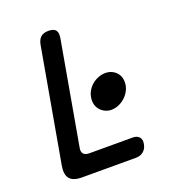

<svg xmlns="http://www.w3.org/2000/svg" viewBox="-134 -846 868 952"><g transform="rotate(-20 300.0 -370.0)"><path d="M136 0Q90 0 72 -22Q54 -44 62 -89L168 -688Q173 -715 187.5 -727.5Q202 -740 228 -740Q255 -740 265.5 -727.5Q276 -715 272 -688L176 -145Q171 -122 180.5 -111Q190 -100 212 -100H440Q463 -100 474.5 -86.5Q486 -73 481 -50Q477 -27 461 -13.5Q445 0 422 0ZM314 -356Q317 -376 327 -392.5Q337 -409 351.5 -421Q366 -433 384.5 -440Q403 -447 421 -447Q440 -447 455 -440Q470 -433 480.5 -421Q491 -409 495 -392.5Q499 -376 496 -356Q493 -338 483 -321.5Q473 -305 458.5 -292.5Q444 -280 426 -272.5Q408 -265 389 -265Q371 -265 355.5 -272.5Q340 -280 329.5 -292.5Q319 -305 315 -321.5Q311 -338 314 -356Z"/></g></svg>

Font: Maple Mono Medium
Style: Italic
Weight: 500
Italic angle: -10°
Monospace: yes
Designer: subframe7536
Version: Version 7.000